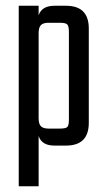

<svg xmlns="http://www.w3.org/2000/svg" viewBox="-20 -505 368 666"><path d="M169 -485H209Q288 -485 288 -406V-79Q288 0 209 0H169Q125 0 114 -33V141H45V-485H114V-452Q125 -485 169 -485ZM219 -90V-395Q219 -414 213.5 -420Q208 -426 188 -426H148Q130 -426 122 -418Q114 -410 114 -390V-95Q114 -75 122 -67Q130 -59 148 -59H188Q208 -59 213.5 -64.5Q219 -70 219 -90Z"/></svg>

Font: Teko Light
Style: Regular
Weight: 300
Designer: Manushi Parikh, Jonny Pinhorn
Foundry: Indian Type Foundry
Version: Version 1.105;PS 1.0;hotconv 1.0.78;makeotf.lib2.5.61930; tt